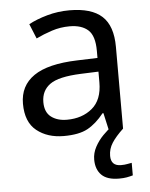

<svg xmlns="http://www.w3.org/2000/svg" viewBox="-54 -590 669 854"><g transform="rotate(-5 280.5 -162.5)"><path d="M288 -545Q386 -545 433 -502Q480 -459 480 -365V0H416L399 -76H395Q360 -32 321.5 -11Q283 10 215 10Q142 10 94 -28.5Q46 -67 46 -149Q46 -229 109 -272.5Q172 -316 303 -320L394 -323V-355Q394 -422 365 -448Q336 -474 283 -474Q241 -474 203 -461.5Q165 -449 132 -433L105 -499Q140 -518 188 -531.5Q236 -545 288 -545ZM314 -259Q214 -255 175.5 -227Q137 -199 137 -148Q137 -103 164.5 -82Q192 -61 235 -61Q303 -61 348 -98.5Q393 -136 393 -214V-262ZM412 116Q412 161 457 161Q474 161 485.5 158.5Q497 156 505 155V211Q491 215 477 217.5Q463 220 443 220Q390 220 365 195Q340 170 340 126Q340 97 354.5 70Q369 43 390.5 21Q412 -1 432 -15L480 0Q446 32 429 58.5Q412 85 412 116Z"/></g></svg>

Font: Noto Sans Avestan
Style: Regular
Weight: 400
Designer: Monotype Design Team
Foundry: Monotype Imaging Inc.
Version: Version 2.003; ttfautohint (v1.8.4.7-5d5b)